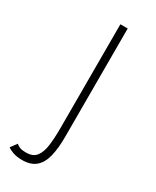

<svg xmlns="http://www.w3.org/2000/svg" viewBox="-207 -458 588 726"><g transform="rotate(30 87.0 -95.0)"><path d="M25.5 220Q1.5 220 -15.5 213.8Q-32.5 207.5 -39 201.5L-19 174.5Q-13.5 179.5 -4.8 183.8Q4 188 25 188Q54.5 188 68.5 169.8Q82.5 151.5 86.8 119Q91 86.5 91 44V-410.5H123V63Q123 112 114.5 147.2Q106 182.5 84.8 201.2Q63.5 220 25.5 220Z"/></g></svg>

Font: League Spartan Extralight
Style: Regular
Weight: 200
Foundry: The League of Moveable Type
Version: Version 2.300; ttfautohint (v1.8.3)